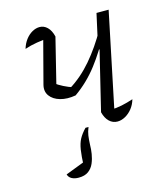

<svg xmlns="http://www.w3.org/2000/svg" viewBox="-105 -572 740 856"><g transform="rotate(-15 264.5 -144.0)"><path d="M234 -155Q194 -148 162.5 -157Q131 -166 115.5 -187.5Q100 -209 108 -239L166 -460L191 -434Q159 -432 128.5 -427Q98 -422 72 -413Q79 -437 92.5 -454.5Q106 -472 123 -481.5Q140 -491 157 -491Q177 -491 192.5 -476Q208 -461 215 -432L162 -218L152 -234Q189 -207 235 -192H218Q275 -227 323 -283Q371 -339 412 -412L423 -389Q387 -318 341 -258Q295 -198 234 -155ZM385 6Q363 6 347 -9.5Q331 -25 324 -53L390 -325L384 -328L419 -486H475L379 -24L366 -52Q395 -53 421 -58.5Q447 -64 474 -73Q467 -49 453 -31.5Q439 -14 421 -4Q403 6 385 6ZM153 203Q134 203 121 196Q108 189 104 175L216 132L187 163Q189 113 193.5 84.5Q198 56 208.5 36.5Q219 17 239 -4H253Q245 15 242.5 32.5Q240 50 239 75Q239 94 235.5 116Q232 138 223.5 158Q215 178 198 190.5Q181 203 153 203Z"/></g></svg>

Font: Piazzolla 8pt ExtraLight
Style: Italic
Weight: 250
Italic angle: -11.3°
Designer: Juan Pablo del Peral
Foundry: Huerta Tipografica
Version: Version 2.001